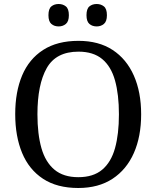

<svg xmlns="http://www.w3.org/2000/svg" viewBox="-20 -929 782 959"><path d="M371 10Q265 10 195 -36Q125 -82 90.5 -165Q56 -248 56 -359Q56 -470 90.5 -552Q125 -634 195.5 -679.5Q266 -725 372 -725Q473 -725 542.5 -679.5Q612 -634 648.5 -551.5Q685 -469 685 -358Q685 -247 648.5 -164.5Q612 -82 542 -36Q472 10 371 10ZM371 -44Q446 -44 490.5 -81.5Q535 -119 554.5 -189Q574 -259 574 -358Q574 -457 554.5 -527Q535 -597 490.5 -634Q446 -671 372 -671Q260 -671 213.5 -589Q167 -507 167 -358Q167 -259 187 -189Q207 -119 252 -81.5Q297 -44 371 -44ZM463 -797Q441 -797 426.5 -809.5Q412 -822 412 -853Q412 -885 426.5 -897Q441 -909 463 -909Q484 -909 499 -897Q514 -885 514 -853Q514 -822 499 -809.5Q484 -797 463 -797ZM273 -797Q251 -797 236.5 -809.5Q222 -822 222 -853Q222 -885 236.5 -897Q251 -909 273 -909Q294 -909 309 -897Q324 -885 324 -853Q324 -822 309 -809.5Q294 -797 273 -797Z"/></svg>

Font: Noto Serif Myanmar
Style: Regular
Weight: 400
Designer: Ben Mitchell and the Monotype Design Team
Foundry: Monotype Imaging Inc.
Version: Version 2.106